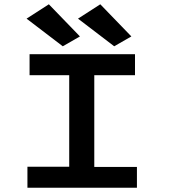

<svg xmlns="http://www.w3.org/2000/svg" viewBox="-20 -876 790 896"><path d="M108 0V-98H303V-525H118V-623H610V-525H420V-97H619V0ZM273 -660 104 -789 208 -856 353 -706ZM513 -660 344 -789 448 -856 593 -706Z"/></svg>

Font: Inconsolata ExtraExpanded
Style: Bold
Weight: 700
Width: 8
Monospace: yes
Designer: Raph Levien, Cyreal, Brenton Simpson
Foundry: Raph Levien, Cyreal, Google
Version: Version 3.100; ttfautohint (v1.8.4.7-5d5b)